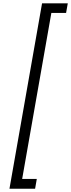

<svg xmlns="http://www.w3.org/2000/svg" viewBox="-20 -959 429 1159"><path d="M37.1 180.2 233.9 -939H389.2L378.9 -880.9H290L113.8 121.1H202.1L191.9 180.2Z"/></svg>

Font: SVN-Poppins Light
Style: Italic
Weight: 300
Italic angle: -10°
Designer: Ninad Kale (Devanagari), Jonny Pinhorn (Latin)
Foundry: Indian Type Foundry
Version: Version 3.002 2017